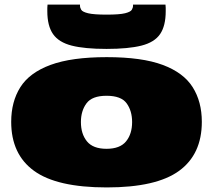

<svg xmlns="http://www.w3.org/2000/svg" viewBox="-20 -810 932 840"><path d="M29 -277Q29 -365 69 -428.5Q109 -492 201 -526Q293 -560 447 -560Q601 -560 692 -526Q783 -492 823 -428.5Q863 -365 863 -277Q863 -135 763.5 -62.5Q664 10 447 10Q229 10 129 -62.5Q29 -135 29 -277ZM334 -276Q334 -224 360.5 -191.5Q387 -159 446 -159Q505 -159 531.5 -191.5Q558 -224 558 -276Q558 -325 534 -358Q510 -391 446 -391Q383 -391 358.5 -358Q334 -325 334 -276ZM446 -596Q350 -596 293.5 -610.5Q237 -625 212 -661Q187 -697 187 -761Q187 -768 187 -775.5Q187 -783 188 -790H330V-785Q330 -776 335.5 -767Q341 -758 365.5 -752Q390 -746 446 -746Q503 -746 527 -752Q551 -758 556.5 -767Q562 -776 562 -785V-790H704Q705 -783 705 -775.5Q705 -768 705 -761Q705 -697 680.5 -661Q656 -625 599 -610.5Q542 -596 446 -596Z"/></svg>

Font: Georama ExtraExtended Black
Style: Regular
Weight: 900
Width: 8
Designer: Jean-Baptiste Levee
Foundry: Production Type
Version: Version 1.000